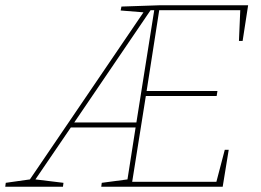

<svg xmlns="http://www.w3.org/2000/svg" viewBox="-55 -712 996 732"><path d="M408 -687 556 -692H891L870 -556H856L861 -673H552L504 -365H774L771 -346H501L449 -19H770L802 -141H817L794 0H331L333 -15L431 -28L462 -226H215L80 -28L187 -15L185 0H-35L-33 -15L59 -28L492 -665L405 -672ZM519 -673 228 -245H465L533 -673Z"/></svg>

Font: Bitter Pro Thin
Style: Italic
Weight: 250
Italic angle: -9°
Designer: Sol Matas, and Bitter project Authors
Foundry: Sol Matas
Version: Version 1.010